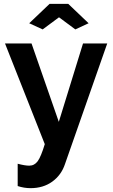

<svg xmlns="http://www.w3.org/2000/svg" viewBox="-20 -750 590 999"><path d="M72 218V102Q110 112 132 112Q159 112 176 89Q193 66 213 0L6 -524H144L286 -116L412 -524H538L318 104Q299 161 252 195Q205 229 139 229Q105 229 72 218ZM202 -597 132 -629 238 -730H335L441 -629L372 -597L287 -660Z"/></svg>

Font: Raleway
Style: Bold
Weight: 700
Designer: Matt McInerney, Pablo Impallari, Rodrigo Fuenzalida
Foundry: Matt McInerney, Pablo Impallari, Rodrigo Fuenzalida
Version: Version 3.000